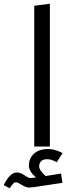

<svg xmlns="http://www.w3.org/2000/svg" viewBox="-114 -787 358 1031"><path d="M153.8 -767.1V0H69.8V-755.9ZM130.9 158.2 213.9 145 221.2 194.8 68.8 217.8Q49.3 220.2 42 220.2Q25.9 220.2 3.4 206.1Q-19 191.9 -27.8 191.9Q-36.6 191.9 -43.7 199.5Q-50.8 207 -62 224.1L-94.2 207Q-60.5 139.2 -23.9 139.2Q-4.4 139.2 17.3 154.1Q39.1 168.9 48.8 168.9Q55.2 168.9 70.8 167L79.1 166Q41 132.8 41 103Q41 64 68.1 38.6Q95.2 13.2 146 13.2Q180.7 13.2 222.2 35.2L190.9 84Q163.1 67.9 139.2 67.9Q116.2 67.9 106.2 79.1Q96.2 90.3 96.2 105Q96.2 127.9 130.9 158.2Z"/></svg>

Font: FiraGO
Style: Regular
Weight: 400
Designer: bBox Type
Foundry: bBox Type GmbH
Version: Version 1.001;PS 001.001;hotconv 1.0.88;makeotf.lib2.5.64775